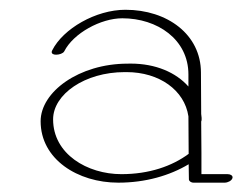

<svg xmlns="http://www.w3.org/2000/svg" viewBox="-20 -697 505 397"><path d="M237.8 -547.9C239.1 -547.9 240.4 -547.9 241.7 -547.9C309.2 -547.9 361.5 -510.7 369.6 -456.5L370.1 -378.9C335.9 -353.5 288.6 -336.9 231 -336.9C160.6 -336.9 89.8 -378.4 89.8 -450.2C89.8 -502 155.3 -547.9 237.8 -547.9ZM460.4 -328.1C460.7 -328.9 460.9 -329.6 460.9 -330.3C460.9 -334.1 456.5 -336.9 450.7 -336.9H396.5V-378.4V-380.9L396 -445.8C397.9 -449.2 396.5 -457 396 -461.4L395.5 -546.9C395.5 -625.5 326.2 -676.8 239.3 -676.8C178.2 -676.8 110.4 -637.7 87.9 -592.8C87.2 -591.4 86.9 -590.3 86.9 -589.3C86.9 -585.5 91.1 -583.9 96.1 -583.9C102.6 -583.9 110.6 -586.6 112.8 -590.8C131.8 -628.4 188.5 -659.2 232.9 -659.2C305.2 -659.2 369.6 -615.7 369.6 -543V-518.1C343.8 -547.2 302 -565.5 250.1 -565.5C248.2 -565.5 246.2 -565.5 244.1 -565.4C143.1 -565.4 64 -506.8 64 -446.3C64 -367.7 140.6 -319.3 224.6 -319.3C280.8 -319.3 331.1 -334 370.1 -357.4L370.6 -326.2C370.6 -322.8 374.5 -319.3 380.4 -319.3H444.3C451.2 -319.3 458.5 -323.2 460.4 -328.1Z"/></svg>

Font: WireWyrm
Style: Light
Weight: 200
Version: Version 001.000